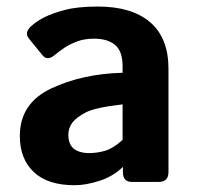

<svg xmlns="http://www.w3.org/2000/svg" viewBox="-20 -542 588 572"><path d="M39.1 -136.7Q39.1 -234.4 132.3 -278.3Q225.6 -322.3 345.2 -325.2V-344.7Q345.2 -389.6 322.8 -408.2Q300.3 -426.8 260.3 -426.8Q231.9 -426.8 210.2 -418.7Q188.5 -410.6 172.6 -400.1Q156.7 -389.6 144 -378.9Q121.6 -359.4 106.9 -377L66.4 -426.8Q51.3 -445.3 73.7 -464.8Q90.8 -480 113.5 -491.2Q136.2 -502.4 173.8 -512.5Q211.4 -522.5 271.5 -522.5Q373 -522.5 427.5 -475.6Q481.9 -428.7 481.9 -337.4V-29.3Q481.9 0 452.6 0H372.6Q346.2 0 346.2 -29.3V-43.9H345.2Q316.4 -16.1 276.1 -3.2Q235.8 9.8 202.1 9.8Q122.1 9.8 80.6 -29.5Q39.1 -68.8 39.1 -136.7ZM183.6 -139.6Q183.6 -122.6 190.4 -110.1Q197.3 -97.7 211.9 -91.8Q226.6 -85.9 244.6 -85.9Q269.5 -85.9 293 -92.8Q316.4 -99.6 345.2 -125V-231Q263.2 -221.7 235.4 -207Q207.5 -192.4 195.6 -176.8Q183.6 -161.1 183.6 -139.6Z"/></svg>

Font: Istok Web
Style: Bold
Weight: 700
Designer: Andrey V. Panov
Foundry: Andrey V. Panov
Version: Version 1.0.2g